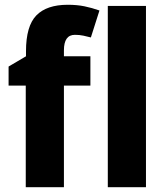

<svg xmlns="http://www.w3.org/2000/svg" viewBox="-20 -785 698 805"><path d="M359 -426H248V0H88V-426H16V-506L89 -549V-570Q89 -676 132.5 -720.5Q176 -765 264 -765Q303 -765 334.5 -758.5Q366 -752 397 -741L361 -628Q346 -632 329.5 -635.5Q313 -639 294 -639Q248 -639 248 -574V-549H359ZM592 0H432V-760H592Z"/></svg>

Font: Noto Sans SemiCondensed ExtraBold
Style: Regular
Weight: 800
Width: 4
Designer: Monotype Design Team
Foundry: Monotype Imaging Inc.
Version: Version 2.013; ttfautohint (v1.8.4.7-5d5b)